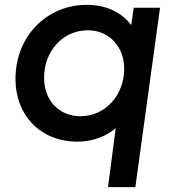

<svg xmlns="http://www.w3.org/2000/svg" viewBox="-20 -573 711 793"><path d="M426 200H539L641 -541H532L522 -469C483 -522 419 -553 338 -553C175 -553 44 -425 44 -247C44 -96 148 12 299 12C359 12 416 -7 458 -44ZM162 -252C162 -360 238 -448 343 -448C431 -448 493 -380 493 -289C493 -182 417 -93 312 -93C223 -93 162 -159 162 -252Z"/></svg>

Font: Mluvka SemiBold
Style: Italic
Weight: 600
Italic angle: -8°
Designer: Modified by Jiří Krblich, Original typeface by Gumpita Rahayu
Foundry: Gumpita Rahayu & Jiří Krblich
Version: Version 2.000;Glyphs 3.1.1 (3134)